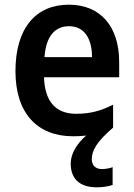

<svg xmlns="http://www.w3.org/2000/svg" viewBox="-20 -572 572 820"><path d="M372 108C372 72 391 35 463 -27V-125C410 -98 364 -86 305 -86C217 -86 171 -140 168 -242H489V-307C489 -458 410 -552 274 -552C133 -552 46 -452 46 -268C46 -89 139 10 292 10C313 10 331 9 348 7C308 42 282 84 282 127C282 191 320 228 393 228C420 228 442 224 461 218V142C450 146 433 150 415 150C389 150 372 135 372 108ZM275 -460C341 -460 373 -406 373 -328H170C176 -416 214 -460 275 -460Z"/></svg>

Font: Noto Sans Myanmar UI SemiCondensed SemiBold
Style: Regular
Weight: 600
Width: 4
Designer: Monotype Design Team
Foundry: Monotype Imaging Inc.
Version: Version 2.103